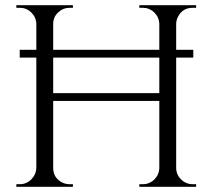

<svg xmlns="http://www.w3.org/2000/svg" viewBox="-20 -720 818 740"><path d="M530 -10Q556 -10 574.5 -28Q593 -46 594 -72V-331H185V-73Q185 -36 217 -18Q231 -10 249 -10H261V0H43V-10H56Q82 -10 100.5 -28.5Q119 -47 120 -73V-498H56V-528H120V-628Q119 -654 100.5 -672Q82 -690 56 -690H43V-700H261V-690H249Q223 -690 204 -672Q185 -654 185 -628V-528H594V-628Q593 -654 574.5 -672Q556 -690 530 -690H517V-700H736V-690H723Q686 -690 668 -659Q659 -644 659 -627V-528H725V-498H659V-73Q659 -47 678 -28.5Q697 -10 723 -10H736V0H517V-10ZM185 -361H594V-498H185Z"/></svg>

Font: Cinzel
Style: Regular
Weight: 400
Designer: Natanael Gama
Version: Version 1.001;PS 001.001;hotconv 1.0.56;makeotf.lib2.0.21325